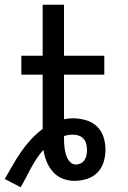

<svg xmlns="http://www.w3.org/2000/svg" viewBox="-20 -755 540 810"><path d="M67 35 0 0Q17 -29 33.5 -58Q50 -87 69 -114.5Q88 -142 110.5 -166.5Q133 -191 160 -211V-440H70V-520H160V-735H250V-520H420V-440H250V-252Q259 -254 268.5 -255Q278 -256 287 -256Q314 -256 341 -248.5Q368 -241 388 -222.5Q408 -204 416.5 -177.5Q425 -151 425 -123Q425 -97 417 -71Q409 -45 390.5 -26.5Q372 -8 346 0Q320 8 294 8Q268 8 244 -1.5Q220 -11 203 -30.5Q186 -50 176.5 -74Q167 -98 163 -123Q148 -106 135 -86.5Q122 -67 111 -46.5Q100 -26 89.5 -5.5Q79 15 67 35ZM300 -61Q311 -61 321 -66Q331 -71 337 -80.5Q343 -90 345 -101Q347 -112 347 -123Q347 -135 344 -147.5Q341 -160 332.5 -169.5Q324 -179 312 -183Q300 -187 287 -187Q278 -187 268.5 -185.5Q259 -184 250 -181V-175Q250 -164 250.5 -152.5Q251 -141 252.5 -130Q254 -119 257 -107.5Q260 -96 265 -86Q270 -76 279 -68.5Q288 -61 300 -61Z"/></svg>

Font: Iosevka Fixed Medium
Style: Regular
Weight: 500
Monospace: yes
Designer: Belleve Invis
Foundry: Belleve Invis
Version: Version 32.3.0